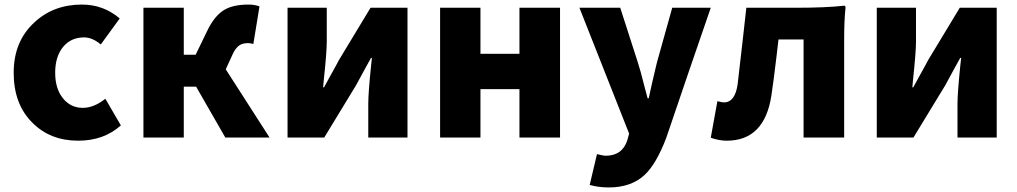

<svg xmlns="http://www.w3.org/2000/svg" viewBox="-20 -603 4462 842"><path d="M323 14Q200 14 122 -65Q40 -146 40 -284Q40 -421 130 -504Q214 -583 339 -583Q434 -583 505 -522L422 -408Q385 -439 349 -439Q291 -439 256.5 -397Q222 -355 222 -284Q222 -214 256 -172Q290 -130 343 -130Q392 -130 442 -170L510 -53Q435 14 323 14Z M609 0V-284V-569H786V-363H838L887 -464Q919 -533 964 -560Q1003 -583 1071 -583Q1096 -583 1118 -575L1091 -410Q1077 -414 1069 -414Q1045 -414 1031 -405Q1012 -393 998 -360L970 -299L1162 0H968L840 -223H786V0Z M1241 0V-569H1413V-421Q1413 -374 1400 -253Q1398 -231 1397 -220H1401Q1409 -235 1430 -273Q1457 -321 1466 -339L1605 -569H1767V-284V0H1595V-148Q1595 -194 1607 -312Q1610 -337 1611 -349H1607Q1598 -333 1575 -291Q1551 -246 1542 -230L1402 0Z M1910 0V-569H2087V-367H2258V-569H2436V-284V0H2258V-212H2087V0Z M2650 219Q2604 219 2566 208L2598 73Q2601 74 2607 75Q2627 80 2636 80Q2709 80 2731 12L2739 -17L2521 -569H2700L2776 -333Q2788 -297 2807 -221Q2816 -189 2820 -172H2825Q2835 -221 2858 -317Q2861 -328 2862 -333L2928 -569H3097L2999 -284L2902 1Q2858 117 2806 165Q2747 219 2650 219Z M3167 14Q3133 14 3097 1L3126 -159Q3128 -159 3132 -158Q3146 -154 3155 -154Q3204 -154 3215 -235Q3223 -301 3238 -435Q3248 -525 3253 -569H3468Q3603 -569 3682 -578Q3688 -578 3688 -569Q3682 -517 3682 -427V-284V0H3504V-430H3394Q3391 -407 3386 -361Q3372 -243 3363 -185Q3333 14 3167 14Z M3825 0V-569H3997V-421Q3997 -374 3984 -253Q3982 -231 3981 -220H3985Q3993 -235 4014 -273Q4041 -321 4050 -339L4189 -569H4351V-284V0H4179V-148Q4179 -194 4191 -312Q4194 -337 4195 -349H4191Q4182 -333 4159 -291Q4135 -246 4126 -230L3986 0Z"/></svg>

Font: GenSekiGothic TW H
Style: Regular
Weight: 900
Version: Version 1.501;PS 1;hotconv 16.6.51;makeotf.lib2.5.65220